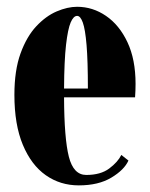

<svg xmlns="http://www.w3.org/2000/svg" viewBox="-20 -550 452 580"><path d="M218 10Q162 10 118.2 -20.8Q74.5 -51.5 49 -112.5Q23.5 -173.5 23.5 -263.5Q23.5 -337.5 42 -388.5Q60.5 -439.5 89.5 -470.5Q118.5 -501.5 151.2 -515.5Q184 -529.5 213 -529.5Q260 -529.5 300.2 -502Q340.5 -474.5 365 -422.5Q389.5 -370.5 389.5 -296.5Q389.5 -277 388 -256H173.5Q174 -131.5 188 -76.5Q202 -21.5 240.5 -21.5Q284 -21.5 310 -41Q336 -60.5 346.5 -82L368 -65Q355.5 -37 316.5 -13.5Q277.5 10 218 10ZM213 -502Q202 -502 193.5 -482.2Q185 -462.5 179.5 -414.8Q174 -367 173.5 -282.5H245.5Q245.5 -366 241.5 -413.8Q237.5 -461.5 230.2 -481.8Q223 -502 213 -502Z"/></svg>

Font: Imbue 50pt Black
Style: Regular
Weight: 900
Designer: Tyler Finck
Foundry: Etcetera Type Company
Version: Version 1.102; ttfautohint (v1.8.3)